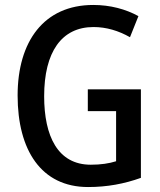

<svg xmlns="http://www.w3.org/2000/svg" viewBox="-20 -744 647 774"><path d="M334 -384V-296H448V-94C420 -85 386 -80 346 -80C213 -80 158 -195 158 -356C158 -534 228 -635 357 -635C409 -635 458 -620 504 -594L538 -679C487 -707 425 -724 356 -724C157 -724 51 -577 51 -359C51 -139 146 10 335 10C412 10 481 -3 548 -27V-384Z"/></svg>

Font: Noto Sans Lao Looped Condensed Medium
Style: Regular
Weight: 500
Width: 3
Designer: Mark Frömberg, Ben Mitchell
Foundry: The Fontpad Ltd
Version: Version 1.002